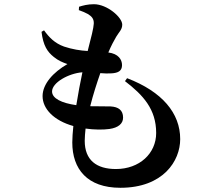

<svg xmlns="http://www.w3.org/2000/svg" viewBox="-20 -827 1040 911"><path d="M189 -683 177 -676C185 -610 205 -581 235 -557C257 -539 277 -531 300 -523C232 -484 182 -428 182 -371C182 -311 235 -255 328 -229C325 -199 323 -173 323 -151C323 -25 394 64 551 64C755 64 835 -64 835 -167C835 -290 750 -392 583 -456L573 -442C659 -376 721 -309 721 -196C721 -99 642 -25 530 -25C438 -25 382 -67 382 -159C382 -177 384 -196 386 -217C428 -211 469 -211 499 -215C541 -221 564 -240 564 -269C564 -304 542 -320 505 -322C482 -323 448 -322 408 -323C422 -379 440 -434 456 -480C475 -478 494 -478 510 -479C540 -481 559 -490 559 -518C559 -544 542 -572 494 -578C508 -611 520 -633 531 -652C543 -673 560 -686 560 -710C560 -745 488 -807 426 -807C396 -807 374 -801 355 -795L354 -779C369 -774 385 -767 398 -760C415 -749 426 -738 425 -715C424 -694 413 -650 396 -585C361 -587 323 -593 284 -606C239 -622 212 -651 189 -683ZM342 -328C272 -338 227 -360 227 -393C227 -435 305 -479 371 -484C361 -438 351 -383 342 -328Z"/></svg>

Font: Noto Serif CJK TC
Style: Bold
Weight: 700
Designer: Ryoko NISHIZUKA 西塚涼子 (kana & ideographs); Frank Grießhammer (Latin, Greek & Cyrillic); Wenlong ZHANG 张文龙 (bopomofo); San
Foundry: Adobe
Version: Version 2.001;hotconv 1.1.0;makeotfexe 2.6.0